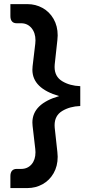

<svg xmlns="http://www.w3.org/2000/svg" viewBox="-20 -742 446 946"><path d="M249 -412.1Q249 -364.7 286.4 -342Q323.7 -319.3 375.5 -317.4V-219.7Q323.7 -217.8 286.4 -195.1Q249 -172.4 249 -125Q249 -117.2 249.5 -113.3L262.7 7.3Q264.2 19 264.2 30.3Q264.2 76.7 243.9 111.8Q223.6 147 189.5 165.8Q155.3 184.6 115.2 184.6H31.2V125.5Q31.2 108.4 39.1 99.4Q46.9 90.3 62 90.3H84Q115.7 90.3 135.3 67.9Q154.8 45.4 154.8 8.3Q154.8 2.9 153.8 -7.8L140.6 -121.6Q139.6 -133.3 139.6 -138.2Q139.6 -230.5 271.5 -268.6Q139.6 -306.6 139.6 -398.4Q139.6 -409.7 140.6 -415.5L153.8 -526.9Q154.8 -537.6 154.8 -543Q154.8 -580.6 135 -604Q115.2 -627.4 84 -627.4H62Q46.9 -627.4 39.1 -636.5Q31.2 -645.5 31.2 -662.6V-721.7H115.2Q155.3 -721.7 189.5 -702.9Q223.6 -684.1 243.9 -648.9Q264.2 -613.8 264.2 -567.4Q264.2 -556.2 262.7 -544.4L249.5 -423.8Q249 -419.9 249 -412.1Z"/></svg>

Font: Lycee Sans SemiBold
Style: Regular
Weight: 600
Designer: Justin Alvin
Foundry: Alkove Design
Version: Version 1.030